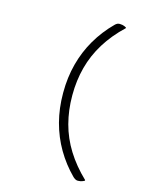

<svg xmlns="http://www.w3.org/2000/svg" viewBox="-136 -856 872 1114"><g transform="rotate(15 300.0 -299.0)"><path d="M413 -756Q421 -764 427.5 -767Q434 -770 442 -770Q451 -770 458 -768.5Q465 -767 471 -764.5Q477 -762 482 -759V-755Q414 -691 369.5 -619Q325 -547 304 -467.5Q283 -388 283 -301V-297Q283 -210 304 -130.5Q325 -51 369.5 20.5Q414 92 482 157V161Q477 164 471 166.5Q465 169 458 170.5Q451 172 442 172Q434 172 427.5 168.5Q421 165 413 158Q354 99 312.5 28Q271 -43 249.5 -124.5Q228 -206 228 -297V-301Q228 -392 249.5 -473.5Q271 -555 312.5 -626Q354 -697 413 -756Z"/></g></svg>

Font: Recursive Monospace Casual Light
Style: Regular
Weight: 300
Version: Version 1.047